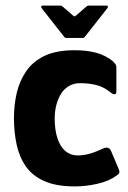

<svg xmlns="http://www.w3.org/2000/svg" viewBox="-20 -660 458 688"><path d="M248 8Q182 8 139 -11Q96 -30 72.5 -64Q49 -98 39.5 -142.5Q30 -187 30 -237Q30 -284 40 -327Q50 -370 74 -405Q98 -440 140 -460Q182 -480 247 -480Q291 -480 324.5 -471Q358 -462 384 -441Q392 -433 394.5 -429Q397 -425 397 -417V-332Q397 -323 391 -322.5Q385 -322 380 -326Q352 -349 324.5 -355.5Q297 -362 267 -362Q245 -362 227.5 -352Q210 -342 199 -324.5Q188 -307 182 -284Q176 -261 176 -236Q176 -194 186 -164Q196 -134 214.5 -118.5Q233 -103 258 -103Q279 -103 300.5 -109Q322 -115 350 -128Q370 -137 378 -119L405 -55Q409 -46 407.5 -41Q406 -36 398 -31Q371 -11 329.5 -1.5Q288 8 248 8ZM218 -524Q213 -524 210 -528L129 -631Q127 -634 128 -637Q129 -640 133 -640H196Q201 -640 205 -636L242 -604Q247 -599 252 -604L289 -636Q293 -640 298 -640H361Q366 -640 366.5 -637Q367 -634 365 -631L284 -528Q281 -524 276 -524Z"/></svg>

Font: Glory Thin ExtraBold
Style: Regular
Weight: 800
Version: Version 1.011